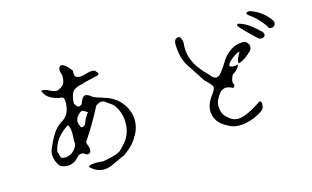

<svg xmlns="http://www.w3.org/2000/svg" viewBox="-95 -1007 2191 1350"><g transform="rotate(-15 1000.0 -332.5)"><path d="M552 68Q479 87 420 31L417 28Q427 7 517 15Q519 16 521 16Q523 16 524 16Q536 14 556 10Q627 -4 655 -23Q663 -30 670 -37.5Q677 -45 684 -53Q752 -121 746 -221Q742 -293 698 -346Q695 -350 654 -378Q651 -380 648.5 -382.5Q646 -385 644 -386Q613 -403 578 -374Q551 -321 517.5 -263.5Q484 -206 443 -145Q443 -137 450 -119Q457 -101 457 -93Q457 -59 433 -60Q429 -61 425 -62Q421 -63 417 -65Q400 -83 374 -72Q367 -69 363 -65L337 -39Q291 -8 244 -23Q228 -28 216 -39Q175 -104 196 -160Q198 -164 199.5 -167Q201 -170 202 -173Q240 -262 277 -299Q288 -309 299 -318Q310 -327 323 -334Q377 -370 377 -455Q377 -484 366 -490Q354 -495 337 -495Q279 -509 253 -537Q247 -545 241 -554.5Q235 -564 230 -575Q251 -582 290 -562Q320 -547 337 -547Q388 -561 398 -597Q403 -615 403 -642Q403 -645 398 -657Q386 -690 403 -708Q418 -723 453 -691Q461 -683 468.5 -674.5Q476 -666 483 -656V-628Q485 -601 524 -601Q539 -601 581 -614Q613 -622 632 -615L644 -601Q659 -586 642 -577Q636 -575 632 -575Q628 -574 609 -569.5Q590 -565 558 -558Q547 -556 538.5 -553Q530 -550 524 -547Q466 -537 450 -513Q439 -496 431 -455V-427Q433 -425 435.5 -421.5Q438 -418 441 -413Q448 -402 457 -400Q463 -400 469.5 -403.5Q476 -407 480 -410L483 -414Q500 -462 519 -465Q533 -467 552 -455Q569 -437 617 -423Q635 -419 644 -414Q743 -387 789 -302Q835 -215 797 -125Q789 -107 779 -93Q753 -41 691 3Q688 5 683.5 8Q679 11 672 16Q665 18 645.5 27Q626 36 592 52Q580 57 570 61.5Q560 66 552 68ZM435 -257Q440 -254 443 -254Q463 -254 473 -279Q474 -281 476 -287Q481 -302 483 -306Q485 -308 489 -315Q493 -322 500 -333Q503 -337 506 -340.5Q509 -344 511 -346Q506 -346 495 -355Q488 -360 483 -360Q471 -374 446 -349L443 -346Q408 -311 431 -266Q431 -266 432 -264Q433 -262 435 -257ZM263 -80 270 -79Q315 -79 347 -117Q371 -147 363 -173Q363 -178 363.5 -186Q364 -194 365 -204Q369 -262 353 -290Q351 -294 351 -294Q249 -233 230 -133Q230 -130 239 -104Q242 -97 242 -93Q242 -87 249 -83.5Q256 -80 263 -80Z M1932 -593Q1921 -582 1903 -585Q1903 -585 1900 -586Q1897 -587 1892 -589Q1887 -594 1887 -600Q1841 -669 1772 -716Q1764 -730 1765 -731Q1771 -737 1789 -738Q1861 -718 1916 -656Q1921 -649 1926 -643Q1931 -637 1935 -632Q1947 -610 1932 -593ZM1628 -4Q1532 35 1461 12Q1445 6 1431 -3Q1351 -43 1343 -120Q1340 -170 1373 -221Q1412 -270 1409 -289Q1408 -302 1374 -334L1358 -350Q1320 -409 1298.5 -441.5Q1277 -474 1272 -481Q1228 -548 1228 -655Q1232 -688 1257 -690Q1268 -692 1272 -684Q1286 -667 1286 -640Q1272 -530 1351 -435Q1361 -422 1373.5 -408.5Q1386 -395 1402 -379Q1447 -316 1489 -379Q1500 -390 1532 -442Q1540 -455 1547 -464.5Q1554 -474 1561 -481Q1616 -536 1678 -539Q1711 -541 1720 -524Q1738 -507 1729 -480Q1724 -470 1720 -466Q1675 -421 1636 -406Q1633 -405 1630 -404Q1627 -403 1624 -402Q1615 -421 1639 -461Q1648 -476 1648 -481Q1632 -481 1593 -451Q1558 -424 1556 -406Q1548 -400 1567 -395Q1594 -388 1616 -398Q1605 -364 1575 -346Q1570 -342 1566.5 -340Q1563 -338 1561 -336Q1547 -308 1547 -292V-279Q1559 -265 1549 -251Q1542 -243 1533 -250Q1474 -279 1439 -230Q1428 -214 1416 -192Q1400 -158 1412 -111Q1422 -78 1445 -61Q1490 -17 1542 -30Q1544 -31 1545 -31Q1546 -31 1547 -32Q1570 -36 1603 -52Q1636 -68 1679 -96Q1687 -102 1691 -105H1700Q1714 -98 1706 -63V-61Q1696 -33 1628 -4ZM1836 -533Q1813 -524 1795 -543Q1793 -546 1729 -607Q1687 -648 1680 -664Q1685 -675 1695 -672Q1724 -664 1752 -647Q1780 -630 1807 -605Q1821 -592 1830.5 -583.5Q1840 -575 1845 -571Q1860 -543 1836 -533Z"/></g></svg>

Font: New Tegomin
Style: Regular
Weight: 400
Designer: Kyosuke Nagai
Version: Version 1.000